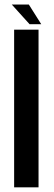

<svg xmlns="http://www.w3.org/2000/svg" viewBox="-20 -802 233 822"><path d="M40.5 -675H145V0H40.5ZM106.5 -698.5 30.5 -782.5H103.5L156.5 -698.5Z"/></svg>

Font: Anybody Narrow Medium
Style: Regular
Weight: 500
Width: 3
Designer: Tyler Finck
Foundry: Etcetera Type Company
Version: Version 1.000; ttfautohint (v1.8)